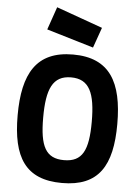

<svg xmlns="http://www.w3.org/2000/svg" viewBox="-63 -1003 769 1063"><g transform="rotate(5 322.0 -471.5)"><path d="M322 -115C220 -115 187 -181 187 -340C187 -499 220 -575 322 -575C424 -575 457 -499 457 -340C457 -181 424 -115 322 -115ZM322 12C526 12 599 -108 599 -340C599 -572 526 -702 322 -702C118 -702 45 -572 45 -340C45 -108 118 12 322 12ZM211 -955 167 -828 428 -750 468 -863Z"/></g></svg>

Font: TitilliumMaps29L
Style: 999 wt
Weight: 900
Designer: Campivisivi
Foundry: Accademia di Belle Arti di Urbino and students of MA course of Visual design